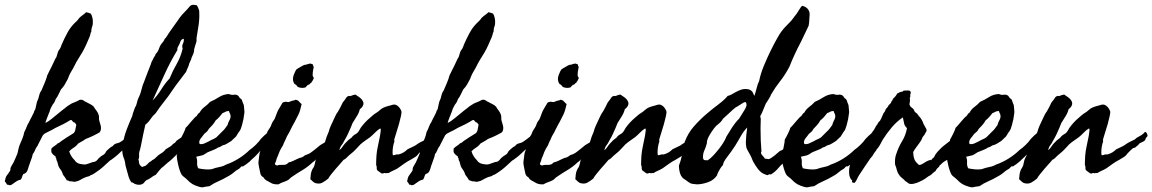

<svg xmlns="http://www.w3.org/2000/svg" viewBox="-80 -760 4909 818"><path d="M113.3 -236.3Q120.1 -239.3 127.9 -244.6Q135.7 -250 141.6 -254.9Q153.3 -263.7 163.1 -272.5Q172.9 -281.2 184.6 -290Q191.4 -294.9 196.8 -299.3Q202.1 -303.7 207 -307.6Q211.9 -310.5 216.3 -313.5Q220.7 -316.4 225.6 -319.3Q239.3 -325.2 249 -329.1Q252 -330.1 255.4 -332.5Q258.8 -335 262.7 -335Q270.5 -335.9 276.4 -331.5Q282.2 -327.1 287.1 -325.2Q295.9 -320.3 304.2 -316.4Q312.5 -312.5 319.3 -305.7Q324.2 -296.9 330.6 -289.1Q336.9 -281.2 340.8 -269.5Q341.8 -266.6 341.8 -261.7Q341.8 -256.8 341.8 -252Q342.8 -245.1 345.2 -238.3Q347.7 -231.4 349.1 -224.6Q350.6 -217.8 350.1 -210.4Q349.6 -203.1 344.7 -196.3Q316.4 -179.7 285.2 -168Q277.3 -162.1 269 -157.7Q260.7 -153.3 252.9 -148.4Q245.1 -137.7 233.9 -130.9Q222.7 -124 214.8 -115.2Q218.8 -102.5 224.6 -93.8Q230.5 -85 238.3 -77.1Q241.2 -72.3 245.6 -68.8Q250 -65.4 254.9 -63.5Q259.8 -61.5 270.5 -60.1Q281.2 -58.6 286.1 -59.6Q292 -61.5 299.8 -64Q307.6 -66.4 314.5 -69.3Q328.1 -70.3 334.5 -78.6Q340.8 -86.9 348.6 -92.8Q353.5 -96.7 358.4 -99.1Q363.3 -101.6 368.2 -107.4Q371.1 -115.2 377 -120.1Q389.6 -132.8 400.4 -137.7Q407.2 -147.5 418 -149.4Q428.7 -151.4 436.5 -157.2L450.2 -167Q457 -171.9 462.9 -176.8Q468.8 -181.6 475.6 -186.5Q481.4 -190.4 486.8 -192.9Q492.2 -195.3 495.1 -200.2Q499 -202.1 502 -203.1Q504.9 -204.1 507.8 -205.1Q512.7 -198.2 514.2 -195.8Q515.6 -193.4 515.6 -190.4Q514.6 -185.5 511.7 -184.1Q508.8 -182.6 507.8 -177.7Q497.1 -170.9 485.8 -163.6Q474.6 -156.2 464.8 -147.5Q463.9 -142.6 462.4 -140.1Q460.9 -137.7 459 -133.8Q445.3 -124 433.6 -112.3Q421.9 -100.6 408.2 -89.8Q403.3 -86.9 398.9 -83Q394.5 -79.1 388.7 -76.2Q374 -62.5 359.4 -49.3Q344.7 -36.1 328.1 -25.4Q323.2 -22.5 318.4 -19Q313.5 -15.6 306.6 -13.7Q300.8 -8.8 294.4 -7.8Q288.1 -6.8 282.2 -3.9Q270.5 1 262.2 6.3Q253.9 11.7 242.2 13.7Q236.3 15.6 231 13.7Q225.6 11.7 217.8 12.7Q210.9 8.8 204.1 7.8Q203.1 4.9 196.8 -4.4Q190.4 -13.7 188.5 -15.6Q184.6 -28.3 180.7 -33.7Q176.8 -39.1 172.9 -44.9Q168 -52.7 166.5 -62Q165 -71.3 160.2 -79.1Q161.1 -84 158.7 -86.4Q156.2 -88.9 157.2 -92.8Q145.5 -101.6 143.1 -105Q140.6 -108.4 138.7 -112.3Q138.7 -123 138.7 -125Q138.7 -127 140.6 -128.9Q146.5 -134.8 153.8 -139.2Q161.1 -143.6 166 -149.4Q170.9 -150.4 174.3 -153.3Q177.7 -156.2 181.6 -159.2Q193.4 -167 204.1 -174.3Q214.8 -181.6 228.5 -189.5Q238.3 -194.3 240.7 -206.1Q243.2 -217.8 245.1 -228.5Q239.3 -238.3 236.8 -238.3Q234.4 -238.3 232.4 -240.2Q229.5 -242.2 227.5 -245.6Q225.6 -249 221.7 -249Q218.8 -248 213.9 -245.1Q209 -242.2 206.1 -240.2Q189.5 -230.5 172.9 -223.1Q156.2 -215.8 140.6 -206.1Q132.8 -202.1 124.5 -198.2Q116.2 -194.3 111.3 -191.4Q109.4 -190.4 106.9 -188Q104.5 -185.5 102.5 -183.6Q94.7 -167 90.3 -159.7Q85.9 -152.3 82 -143.6Q81.1 -140.6 79.6 -138.2Q78.1 -135.7 76.2 -133.8Q71.3 -126 68.4 -118.2Q65.4 -110.4 59.6 -103.5Q57.6 -91.8 52.2 -78.6Q46.9 -65.4 43 -52.7Q40 -41 35.6 -31.2Q31.2 -21.5 19.5 -18.6Q14.6 -10.7 14.2 -6.8Q13.7 -2.9 8.8 4.9Q4.9 6.8 1.5 7.3Q-2 7.8 -6.8 10.7Q-7.8 10.7 -11.7 13.7Q-15.6 16.6 -20 19.5Q-24.4 22.5 -28.3 25.4Q-32.2 28.3 -33.2 28.3Q-41 30.3 -43.5 27.8Q-45.9 25.4 -49.8 27.3Q-55.7 15.6 -59.6 12.7Q-57.6 4.9 -56.2 -1.5Q-54.7 -7.8 -50.8 -12.7Q-47.9 -16.6 -43.9 -22Q-40 -27.3 -37.1 -32.2Q-35.2 -36.1 -35.6 -39.6Q-36.1 -43 -34.2 -46.9Q-32.2 -51.8 -28.8 -57.1Q-25.4 -62.5 -22.5 -67.4Q-18.6 -77.1 -14.2 -85.9Q-9.8 -94.7 -5.9 -105.5Q-2.9 -116.2 -1 -126.5Q1 -136.7 5.9 -147.5Q10.7 -158.2 15.6 -170.4Q20.5 -182.6 22.5 -193.4Q23.4 -198.2 25.4 -201.2Q27.3 -204.1 29.3 -209Q31.2 -213.9 33.7 -220.2Q36.1 -226.6 39.1 -232.4Q43.9 -238.3 44.4 -241.2Q44.9 -244.1 46.9 -246.1Q48.8 -249 49.3 -251.5Q49.8 -253.9 51.8 -255.9Q53.7 -260.7 56.6 -265.6Q59.6 -270.5 61.5 -275.4Q64.5 -279.3 66.4 -288.1Q68.4 -290 69.8 -293Q71.3 -295.9 71.3 -297.9Q74.2 -308.6 75.7 -318.4Q77.1 -328.1 83 -338.9Q86.9 -352.5 88.4 -358.9Q89.8 -365.2 96.7 -375Q99.6 -382.8 103.5 -391.1Q107.4 -399.4 110.4 -407.2Q113.3 -415 116.2 -422.4Q119.1 -429.7 121.1 -438.5Q127.9 -452.1 131.8 -460.4Q135.7 -468.8 140.6 -477.5Q148.4 -493.2 151.9 -501.5Q155.3 -509.8 160.2 -516.6Q163.1 -524.4 164.6 -530.8Q166 -537.1 168.9 -543Q177.7 -554.7 179.7 -561.5Q181.6 -568.4 184.6 -574.2Q194.3 -596.7 207 -620.1Q219.7 -643.6 237.3 -661.1Q242.2 -666 247.6 -670.9Q252.9 -675.8 256.8 -682.6Q264.6 -690.4 272.5 -695.8Q280.3 -701.2 287.1 -708Q299.8 -705.1 302.2 -703.6Q304.7 -702.1 306.6 -702.1Q311.5 -695.3 314 -683.1Q316.4 -670.9 315.4 -660.2Q315.4 -653.3 312.5 -646.5Q309.6 -639.6 309.6 -632.8Q308.6 -628.9 309.1 -626Q309.6 -623 306.6 -621.1Q304.7 -610.4 300.8 -601.1Q296.9 -591.8 293 -583Q278.3 -547.9 262.2 -523.4Q246.1 -499 231.4 -468.8Q224.6 -458 219.2 -447.8Q213.9 -437.5 209 -423.8Q203.1 -412.1 196.3 -400.4Q189.5 -388.7 179.7 -378.9Q173.8 -368.2 169.4 -357.9Q165 -347.7 157.2 -337.9Q155.3 -331.1 152.3 -325.7Q149.4 -320.3 144.5 -314.5Q140.6 -306.6 137.2 -300.8Q133.8 -294.9 131.8 -286.1Q127 -273.4 121.6 -260.3Q116.2 -247.1 113.3 -236.3Z M755.9 -230.5Q766.6 -227.5 770 -223.6Q773.4 -219.7 773.4 -215.8Q765.6 -205.1 764.2 -201.7Q762.7 -198.2 757.8 -196.3Q745.1 -176.8 729 -161.6Q712.9 -146.5 699.2 -127.9Q694.3 -123 690.4 -118.2Q686.5 -113.3 681.6 -108.4Q670.9 -100.6 662.1 -91.3Q653.3 -82 643.6 -74.2Q638.7 -70.3 634.3 -66.9Q629.9 -63.5 625 -58.6Q620.1 -53.7 616.2 -50.8Q612.3 -47.9 607.4 -43.9Q601.6 -37.1 595.7 -30.3Q589.8 -23.4 584 -15.6Q573.2 -10.7 564.5 -3.9Q555.7 2.9 543.9 7.8Q539.1 10.7 534.7 17.1Q530.3 23.4 523.4 25.4Q515.6 28.3 506.8 26.9Q498 25.4 492.2 22.5Q487.3 18.6 484.4 17.6Q481.4 16.6 479.5 16.6Q470.7 3.9 466.8 -11.2Q462.9 -26.4 458 -43Q456.1 -47.9 455.1 -53.2Q454.1 -58.6 453.1 -65.4Q452.1 -69.3 451.7 -73.2Q451.2 -77.1 449.2 -82Q447.3 -86.9 445.3 -92.3Q443.4 -97.7 442.4 -103.5Q440.4 -115.2 440.9 -126.5Q441.4 -137.7 443.4 -148.4Q449.2 -180.7 460.4 -210Q471.7 -239.3 483.4 -265.6Q485.4 -276.4 488.8 -284.2Q492.2 -292 495.1 -301.8Q500 -308.6 502 -317.4Q503.9 -326.2 506.8 -335Q509.8 -342.8 514.2 -352.1Q518.6 -361.3 520.5 -370.1Q523.4 -379.9 525.9 -389.6Q528.3 -399.4 532.2 -407.2Q540 -427.7 546.9 -446.3Q553.7 -464.8 561.5 -483.4Q563.5 -489.3 565.4 -495.1Q567.4 -501 571.3 -505.9Q573.2 -511.7 576.2 -516.1Q579.1 -520.5 582 -525.4Q582 -530.3 585.4 -532.7Q588.9 -535.2 590.8 -539.1Q595.7 -546.9 598.1 -554.7Q600.6 -562.5 605.5 -570.3L617.2 -585Q619.1 -588.9 621.1 -592.8Q623 -596.7 627 -599.6Q637.7 -617.2 650.4 -634.8Q663.1 -652.3 676.8 -671.9Q685.5 -685.5 696.3 -697.8Q707 -710 718.8 -721.7Q722.7 -726.6 728 -732.4Q733.4 -738.3 739.3 -739.3Q748 -740.2 758.8 -737.3Q761.7 -732.4 764.2 -727.1Q766.6 -721.7 768.6 -714.8Q770.5 -684.6 766.6 -656.2Q762.7 -627.9 757.8 -600.6Q756.8 -595.7 757.3 -591.3Q757.8 -586.9 756.8 -582Q754.9 -576.2 752 -566.9Q749 -557.6 747.1 -549.8Q747.1 -536.1 741.2 -525.4Q735.4 -514.6 733.4 -503.9Q730.5 -502 730 -497.6Q729.5 -493.2 726.6 -491.2Q724.6 -480.5 720.2 -471.7Q715.8 -462.9 712.9 -454.1Q698.2 -433.6 683.1 -414.6Q668 -395.5 654.3 -375Q637.7 -349.6 618.7 -326.2Q599.6 -302.7 583 -277.3Q570.3 -266.6 561.5 -252.9Q552.7 -239.3 539.1 -228.5Q534.2 -209 529.8 -186Q525.4 -163.1 520.5 -139.6Q519.5 -132.8 517.6 -126.5Q515.6 -120.1 513.7 -113.3Q511.7 -105.5 512.7 -96.7Q513.7 -87.9 509.8 -80.1Q511.7 -75.2 512.2 -68.8Q512.7 -62.5 515.6 -57.6Q517.6 -54.7 521 -51.8Q524.4 -48.8 527.3 -48.8Q534.2 -52.7 535.2 -52.2Q536.1 -51.8 538.1 -52.7Q543 -55.7 547.9 -60.5Q552.7 -65.4 556.6 -69.3Q561.5 -71.3 564 -73.7Q566.4 -76.2 569.3 -78.1Q572.3 -80.1 574.7 -81.1Q577.1 -82 579.1 -84Q592.8 -98.6 605.5 -106Q618.2 -113.3 626 -124Q635.7 -129.9 643.6 -134.8Q649.4 -137.7 653.8 -143.1Q658.2 -148.4 665 -151.4Q667 -154.3 668.9 -156.2Q670.9 -158.2 672.9 -161.1Q684.6 -168.9 695.8 -176.8Q707 -184.6 719.7 -192.4Q721.7 -197.3 726.1 -200.2Q730.5 -203.1 733.4 -206.1Q736.3 -209 738.3 -212.4Q740.2 -215.8 745.1 -216.8Q746.1 -221.7 749.5 -223.6Q752.9 -225.6 755.9 -230.5ZM702.1 -594.7Q693.4 -592.8 689.9 -585.9Q686.5 -579.1 683.6 -570.3Q679.7 -562.5 677.2 -558.6Q674.8 -554.7 675.8 -546.9Q645.5 -497.1 620.6 -442.4Q595.7 -387.7 570.3 -332Q589.8 -351.6 606.9 -378.9Q624 -406.2 642.6 -425.8Q656.2 -459 672.9 -487.8Q689.5 -516.6 698.2 -552.7Q694.3 -564.5 699.2 -573.7Q704.1 -583 703.1 -594.7Z M868.2 -278.3Q861.3 -269.5 854.5 -261.7Q847.7 -253.9 838.9 -247.1Q833 -236.3 825.2 -227.5Q817.4 -218.8 809.6 -210.9Q805.7 -203.1 800.8 -198.7Q795.9 -194.3 790 -189.5Q787.1 -184.6 782.7 -179.7Q778.3 -174.8 774.9 -169.9Q771.5 -165 769.5 -159.2Q767.6 -153.3 770.5 -146.5Q781.2 -144.5 792 -149.4Q802.7 -154.3 810.5 -158.2Q818.4 -163.1 826.7 -166.5Q835 -169.9 841.8 -174.8L867.2 -200.2Q874 -206.1 878.9 -212.9Q883.8 -219.7 889.6 -227.5Q891.6 -237.3 897.5 -247.6Q903.3 -257.8 902.3 -267.6Q901.4 -273.4 898.9 -277.8Q896.5 -282.2 895.5 -287.1Q885.7 -287.1 880.4 -283.7Q875 -280.3 868.2 -278.3ZM710.9 -215.8Q712.9 -216.8 719.2 -224.1Q725.6 -231.4 733.4 -240.7Q741.2 -250 748 -257.3Q754.9 -264.6 757.8 -265.6Q760.7 -270.5 763.2 -273.9Q765.6 -277.3 770.5 -280.3Q778.3 -294.9 791 -304.2Q803.7 -313.5 815.4 -326.2Q834 -334 853 -346.2Q872.1 -358.4 895.5 -359.4Q906.2 -354.5 916.5 -356.4Q926.8 -358.4 935.5 -351.6Q940.4 -342.8 944.3 -340.3Q948.2 -337.9 950.2 -335Q954.1 -322.3 956.1 -318.8Q958 -315.4 959 -310.5Q960 -295.9 960.9 -289.6Q961.9 -283.2 960.9 -277.3Q958 -251 951.2 -227.5Q949.2 -221.7 947.3 -215.3Q945.3 -209 942.4 -204.1Q935.5 -195.3 932.1 -189Q928.7 -182.6 925.8 -178.7Q914.1 -167 905.3 -159.2Q896.5 -154.3 887.7 -148.4Q878.9 -142.6 868.2 -140.6Q863.3 -137.7 859.4 -135.3Q855.5 -132.8 849.6 -131.8Q839.8 -125 830.1 -121.6Q820.3 -118.2 809.6 -113.3Q803.7 -111.3 796.9 -106.4Q790 -101.6 783.2 -98.6Q777.3 -96.7 769 -95.2Q760.7 -93.8 755.9 -91.8Q760.7 -81.1 759.8 -67.4Q758.8 -53.7 764.6 -43Q777.3 -40 792.5 -38.6Q807.6 -37.1 821.3 -39.1Q826.2 -40 832 -42.5Q837.9 -44.9 843.8 -45.9Q854.5 -47.9 864.7 -50.8Q875 -53.7 882.8 -58.6Q911.1 -68.4 937.5 -85Q963.9 -101.6 983.4 -121.1Q995.1 -128.9 1009.3 -142.6Q1023.4 -156.2 1031.2 -168Q1045.9 -183.6 1057.1 -192.4Q1068.4 -201.2 1078.1 -200.2Q1085.9 -200.2 1093.3 -190.9Q1100.6 -181.6 1091.8 -170.9Q1082 -165 1071.3 -153.3Q1060.5 -141.6 1048.8 -136.7Q1040 -130.9 1026.9 -115.2Q1013.7 -99.6 1004.9 -91.8Q1001 -87.9 994.6 -82.5Q988.3 -77.1 984.4 -72.3Q970.7 -60.5 955.1 -50.8Q949.2 -52.7 946.3 -48.8Q943.4 -44.9 938.5 -41Q935.5 -39.1 932.1 -37.1Q928.7 -35.2 925.8 -33.2Q918 -26.4 908.7 -19.5Q899.4 -12.7 889.6 -7.8Q870.1 3.9 850.6 12.2Q831.1 20.5 812.5 33.2Q806.6 34.2 801.8 34.7Q796.9 35.2 792 36.1Q786.1 38.1 781.7 38.1Q777.3 38.1 769.5 36.1Q752 31.2 740.2 24.4Q728.5 17.6 716.8 4.9Q710.9 -1 704.1 -5.9Q697.3 -10.7 693.4 -16.6Q690.4 -21.5 686.5 -32.2Q682.6 -43 679.7 -55.2Q676.8 -67.4 674.8 -79.1Q672.9 -90.8 672.9 -96.7Q674.8 -100.6 677.2 -110.4Q679.7 -120.1 682.1 -131.3Q684.6 -142.6 686 -152.3Q687.5 -162.1 687.5 -166Q688.5 -167 692.4 -174.3Q696.3 -181.6 700.7 -190.4Q705.1 -199.2 708 -206.5Q710.9 -213.9 710.9 -215.8Z M1252 -486.3Q1253.9 -483.4 1253.9 -480.5Q1253.9 -477.5 1256.8 -475.6Q1254.9 -466.8 1253.4 -457.5Q1252 -448.2 1252 -439.5Q1252 -435.5 1254.4 -432.6Q1256.8 -429.7 1256.8 -426.8Q1252 -415 1249.5 -413.1Q1247.1 -411.1 1247.1 -408.2Q1242.2 -406.2 1239.7 -402.3Q1237.3 -398.4 1231.4 -398.4Q1229.5 -395.5 1227.1 -394Q1224.6 -392.6 1223.6 -388.7Q1208 -381.8 1188.5 -389.6Q1183.6 -398.4 1174.8 -402.3Q1162.1 -420.9 1173.8 -446.3Q1175.8 -451.2 1178.2 -456.5Q1180.7 -461.9 1182.6 -463.9Q1193.4 -471.7 1198.2 -473.6Q1202.1 -475.6 1206.5 -478.5Q1210.9 -481.4 1216.8 -483.4Q1218.8 -484.4 1222.2 -484.4Q1225.6 -484.4 1229.5 -486.3Q1233.4 -487.3 1236.3 -488.3Q1239.3 -489.3 1242.2 -489.3ZM1100.6 -54.7Q1109.4 -58.6 1122.1 -57.6Q1134.8 -56.6 1142.6 -61.5Q1146.5 -64.5 1149.4 -67.4Q1152.3 -70.3 1156.2 -69.3Q1171.9 -75.2 1182.6 -81.1Q1193.4 -86.9 1206.1 -89.8Q1209 -90.8 1213.4 -93.8Q1217.8 -96.7 1219.7 -98.6Q1235.4 -103.5 1242.2 -108.4Q1249 -113.3 1255.4 -118.2Q1261.7 -123 1268.1 -128.4Q1274.4 -133.8 1284.2 -141.6Q1297.9 -149.4 1307.1 -155.3Q1316.4 -161.1 1327.1 -169.9Q1329.1 -174.8 1332.5 -177.2Q1335.9 -179.7 1337.9 -183.6Q1355.5 -183.6 1357.4 -169.9Q1352.5 -159.2 1344.2 -152.3Q1335.9 -145.5 1329.1 -136.7Q1321.3 -131.8 1316.4 -127.9Q1311.5 -124 1306.6 -116.2Q1305.7 -116.2 1300.8 -111.8Q1295.9 -107.4 1294.9 -107.4Q1289.1 -100.6 1286.6 -98.6Q1284.2 -96.7 1282.7 -96.2Q1281.2 -95.7 1278.8 -93.8Q1276.4 -91.8 1269.5 -85.9Q1262.7 -75.2 1252 -68.4Q1231.4 -48.8 1207.5 -34.7Q1183.6 -20.5 1164.1 -6.8Q1160.2 -4.9 1157.2 -1.5Q1154.3 2 1150.4 4.9Q1145.5 8.8 1135.3 12.7Q1125 16.6 1117.2 19.5Q1111.3 23.4 1106.4 25.4Q1085 26.4 1073.2 18.6Q1060.5 11.7 1053.7 7.8Q1046.9 3.9 1042 -4.9Q1031.2 -9.8 1028.8 -22.9Q1026.4 -36.1 1023.4 -48.8Q1022.5 -53.7 1021.5 -60.1Q1020.5 -66.4 1021.5 -73.2Q1023.4 -84 1024.4 -96.2Q1025.4 -108.4 1029.3 -117.2Q1034.2 -127.9 1034.7 -138.7Q1035.2 -149.4 1040 -160.2Q1045.9 -169.9 1045.4 -170.9Q1044.9 -171.9 1045.9 -173.8Q1047.9 -176.8 1050.3 -179.7Q1052.7 -182.6 1054.7 -186.5L1060.5 -201.2Q1064.5 -208 1069.3 -214.8Q1074.2 -221.7 1077.1 -231.4Q1079.1 -237.3 1082.5 -242.2Q1085.9 -247.1 1089.8 -252.9Q1092.8 -258.8 1094.7 -265.1Q1096.7 -271.5 1099.6 -278.3Q1102.5 -286.1 1106.9 -293.9Q1111.3 -301.8 1116.2 -309.6Q1120.1 -317.4 1123 -321.3Q1126 -325.2 1134.8 -326.2Q1138.7 -327.1 1143.6 -325.7Q1148.4 -324.2 1153.3 -326.2Q1166 -332 1170.9 -332Q1175.8 -332 1177.7 -335Q1188.5 -334 1193.4 -328.1Q1198.2 -322.3 1205.1 -316.4Q1199.2 -288.1 1191.9 -272.9Q1184.6 -257.8 1175.8 -241.2Q1170.9 -233.4 1166 -223.6Q1161.1 -213.9 1157.2 -206.1Q1152.3 -195.3 1147 -187Q1141.6 -178.7 1137.7 -168Q1135.7 -163.1 1133.3 -158.7Q1130.9 -154.3 1128.9 -149.4Q1127 -142.6 1123.5 -137.2Q1120.1 -131.8 1117.2 -127Q1114.3 -121.1 1111.3 -115.2Q1108.4 -109.4 1106.4 -102.5Q1101.6 -90.8 1100.6 -88.4Q1099.6 -85.9 1098.6 -84Q1096.7 -73.2 1092.8 -66.4Q1088.9 -59.6 1095.7 -56.6Z M1365.2 -120.1Q1373 -125 1377.9 -132.8Q1382.8 -140.6 1389.6 -148.4Q1402.3 -163.1 1417 -172.9Q1423.8 -182.6 1434.1 -188Q1444.3 -193.4 1450.2 -204.1Q1452.1 -207 1453.6 -210Q1455.1 -212.9 1457 -215.8Q1474.6 -240.2 1497.1 -258.8Q1502.9 -263.7 1508.3 -268.6Q1513.7 -273.4 1521.5 -278.3Q1530.3 -283.2 1538.6 -291Q1546.9 -298.8 1556.6 -302.7Q1563.5 -305.7 1569.3 -307.1Q1575.2 -308.6 1582 -310.5Q1588.9 -312.5 1594.2 -314Q1599.6 -315.4 1606.4 -313.5Q1622.1 -306.6 1629.9 -287.1Q1631.8 -282.2 1628.4 -266.1Q1625 -250 1619.6 -231Q1614.3 -211.9 1608.4 -194.3Q1602.5 -176.8 1600.6 -168.9Q1598.6 -161.1 1599.6 -160.6Q1600.6 -160.2 1600.6 -158.2Q1598.6 -153.3 1597.7 -149.4Q1596.7 -145.5 1595.7 -140.6Q1593.8 -132.8 1592.8 -119.6Q1591.8 -106.4 1593.8 -98.6Q1604.5 -99.6 1605 -100.6Q1605.5 -101.6 1607.4 -101.6Q1610.4 -102.5 1613.8 -102.1Q1617.2 -101.6 1620.1 -102.5Q1630.9 -105.5 1639.6 -110.8Q1648.4 -116.2 1656.2 -124Q1673.8 -131.8 1688.5 -139.6Q1702.1 -149.4 1710.4 -153.8Q1718.8 -158.2 1735.4 -166Q1741.2 -172.9 1752.4 -178.2Q1763.7 -183.6 1771.5 -190.4Q1773.4 -192.4 1776.4 -195.8Q1779.3 -199.2 1782.2 -197.3Q1787.1 -192.4 1788.6 -187Q1790 -181.6 1789.1 -179.7Q1781.2 -171.9 1780.8 -168Q1780.3 -164.1 1778.3 -162.1Q1773.4 -157.2 1763.7 -153.3Q1754.9 -149.4 1753.4 -147Q1752 -144.5 1750 -142.6Q1748 -140.6 1744.6 -138.2Q1741.2 -135.7 1739.3 -133.8Q1737.3 -130.9 1733.9 -130.4Q1730.5 -129.9 1727.5 -128.9Q1721.7 -124 1717.8 -120.1Q1713.9 -116.2 1709 -111.3Q1701.2 -103.5 1699.2 -100.1Q1697.3 -96.7 1688.5 -90.8Q1683.6 -87.9 1678.7 -85Q1673.8 -82 1668.9 -79.1Q1655.3 -72.3 1641.6 -62.5Q1627.9 -52.7 1614.3 -43Q1604.5 -37.1 1594.2 -32.7Q1584 -28.3 1575.2 -22.5Q1571.3 -22.5 1569.8 -22.9Q1568.4 -23.4 1564.5 -21.5Q1559.6 -24.4 1554.7 -22Q1549.8 -19.5 1544.9 -21.5Q1535.2 -29.3 1531.7 -31.2Q1528.3 -33.2 1526.4 -36.1Q1524.4 -41 1524.9 -46.9Q1525.4 -52.7 1522.5 -56.6Q1522.5 -78.1 1523.9 -97.7Q1525.4 -117.2 1530.3 -138.7Q1531.2 -145.5 1534.2 -157.7Q1537.1 -169.9 1539.1 -181.6Q1541 -193.4 1542 -202.1Q1543 -210.9 1540 -212.9Q1529.3 -207 1518.1 -195.3Q1506.8 -183.6 1497.1 -175.8Q1489.3 -169.9 1481.9 -165Q1474.6 -160.2 1466.8 -154.3Q1460 -149.4 1455.1 -144.5Q1450.2 -139.6 1444.3 -132.8Q1437.5 -126 1431.6 -119.6Q1425.8 -113.3 1418 -107.4Q1414.1 -103.5 1410.6 -101.1Q1407.2 -98.6 1404.3 -95.7Q1399.4 -90.8 1395 -86.4Q1390.6 -82 1383.8 -79.1Q1377.9 -71.3 1368.7 -61.5Q1359.4 -51.8 1350.1 -40.5Q1340.8 -29.3 1332 -18.6Q1323.2 -7.8 1318.4 1Q1306.6 10.7 1293.5 18.1Q1280.3 25.4 1261.7 19.5Q1252 13.7 1249 9.8Q1246.1 5.9 1242.2 3.9Q1243.2 -6.8 1244.1 -16.6Q1245.1 -26.4 1250 -37.1Q1251 -39.1 1252.4 -41.5Q1253.9 -43.9 1255.9 -46.9Q1260.7 -55.7 1262.2 -66.4Q1263.7 -77.1 1268.6 -86.9Q1274.4 -96.7 1275.9 -103Q1277.3 -109.4 1280.3 -114.3Q1282.2 -119.1 1285.6 -123.5Q1289.1 -127.9 1291 -132.8Q1293 -137.7 1297.9 -144Q1302.7 -150.4 1304.7 -155.3Q1307.6 -166 1311.5 -176.8Q1315.4 -187.5 1320.3 -198.2Q1322.3 -205.1 1324.2 -211.4Q1326.2 -217.8 1329.1 -223.6Q1334 -234.4 1338.9 -244.6Q1343.8 -254.9 1348.6 -265.6Q1351.6 -271.5 1354 -275.9Q1356.4 -280.3 1360.4 -285.2Q1363.3 -290 1365.7 -294.9Q1368.2 -299.8 1371.1 -304.7Q1374 -309.6 1376.5 -315.9Q1378.9 -322.3 1383.8 -328.1Q1390.6 -335.9 1394.5 -342.8Q1398.4 -349.6 1407.2 -351.6Q1411.1 -349.6 1415.5 -351.6Q1419.9 -353.5 1424.3 -355Q1428.7 -356.4 1432.6 -356.9Q1436.5 -357.4 1439.5 -353.5Q1452.1 -345.7 1458 -339.8Q1463.9 -334 1465.8 -329.1Q1470.7 -320.3 1466.8 -311Q1462.9 -301.8 1453.1 -294.9Q1449.2 -278.3 1439.5 -263.7Q1429.7 -249 1421.9 -235.4Q1419.9 -230.5 1418 -225.6Q1416 -220.7 1414.1 -215.8Q1408.2 -202.1 1401.9 -188.5Q1395.5 -174.8 1387.7 -162.1Q1383.8 -154.3 1380.9 -149.4Q1377.9 -144.5 1375 -141.1Q1372.1 -137.7 1370.1 -132.8Q1368.2 -127.9 1365.2 -120.1Z M1827.1 -236.3Q1834 -239.3 1841.8 -244.6Q1849.6 -250 1855.5 -254.9Q1867.2 -263.7 1877 -272.5Q1886.7 -281.2 1898.4 -290Q1905.3 -294.9 1910.6 -299.3Q1916 -303.7 1920.9 -307.6Q1925.8 -310.5 1930.2 -313.5Q1934.6 -316.4 1939.5 -319.3Q1953.1 -325.2 1962.9 -329.1Q1965.8 -330.1 1969.2 -332.5Q1972.7 -335 1976.6 -335Q1984.4 -335.9 1990.2 -331.5Q1996.1 -327.1 2001 -325.2Q2009.8 -320.3 2018.1 -316.4Q2026.4 -312.5 2033.2 -305.7Q2038.1 -296.9 2044.4 -289.1Q2050.8 -281.2 2054.7 -269.5Q2055.7 -266.6 2055.7 -261.7Q2055.7 -256.8 2055.7 -252Q2056.6 -245.1 2059.1 -238.3Q2061.5 -231.4 2063 -224.6Q2064.5 -217.8 2064 -210.4Q2063.5 -203.1 2058.6 -196.3Q2030.3 -179.7 1999 -168Q1991.2 -162.1 1982.9 -157.7Q1974.6 -153.3 1966.8 -148.4Q1959 -137.7 1947.8 -130.9Q1936.5 -124 1928.7 -115.2Q1932.6 -102.5 1938.5 -93.8Q1944.3 -85 1952.1 -77.1Q1955.1 -72.3 1959.5 -68.8Q1963.9 -65.4 1968.8 -63.5Q1973.6 -61.5 1984.4 -60.1Q1995.1 -58.6 2000 -59.6Q2005.9 -61.5 2013.7 -64Q2021.5 -66.4 2028.3 -69.3Q2042 -70.3 2048.3 -78.6Q2054.7 -86.9 2062.5 -92.8Q2067.4 -96.7 2072.3 -99.1Q2077.1 -101.6 2082 -107.4Q2085 -115.2 2090.8 -120.1Q2103.5 -132.8 2114.3 -137.7Q2121.1 -147.5 2131.8 -149.4Q2142.6 -151.4 2150.4 -157.2L2164.1 -167Q2170.9 -171.9 2176.8 -176.8Q2182.6 -181.6 2189.5 -186.5Q2195.3 -190.4 2200.7 -192.9Q2206.1 -195.3 2209 -200.2Q2212.9 -202.1 2215.8 -203.1Q2218.8 -204.1 2221.7 -205.1Q2226.6 -198.2 2228 -195.8Q2229.5 -193.4 2229.5 -190.4Q2228.5 -185.5 2225.6 -184.1Q2222.7 -182.6 2221.7 -177.7Q2210.9 -170.9 2199.7 -163.6Q2188.5 -156.2 2178.7 -147.5Q2177.7 -142.6 2176.3 -140.1Q2174.8 -137.7 2172.9 -133.8Q2159.2 -124 2147.5 -112.3Q2135.7 -100.6 2122.1 -89.8Q2117.2 -86.9 2112.8 -83Q2108.4 -79.1 2102.5 -76.2Q2087.9 -62.5 2073.2 -49.3Q2058.6 -36.1 2042 -25.4Q2037.1 -22.5 2032.2 -19Q2027.3 -15.6 2020.5 -13.7Q2014.6 -8.8 2008.3 -7.8Q2002 -6.8 1996.1 -3.9Q1984.4 1 1976.1 6.3Q1967.8 11.7 1956.1 13.7Q1950.2 15.6 1944.8 13.7Q1939.5 11.7 1931.6 12.7Q1924.8 8.8 1918 7.8Q1917 4.9 1910.6 -4.4Q1904.3 -13.7 1902.3 -15.6Q1898.4 -28.3 1894.5 -33.7Q1890.6 -39.1 1886.7 -44.9Q1881.8 -52.7 1880.4 -62Q1878.9 -71.3 1874 -79.1Q1875 -84 1872.6 -86.4Q1870.1 -88.9 1871.1 -92.8Q1859.4 -101.6 1856.9 -105Q1854.5 -108.4 1852.5 -112.3Q1852.5 -123 1852.5 -125Q1852.5 -127 1854.5 -128.9Q1860.4 -134.8 1867.7 -139.2Q1875 -143.6 1879.9 -149.4Q1884.8 -150.4 1888.2 -153.3Q1891.6 -156.2 1895.5 -159.2Q1907.2 -167 1918 -174.3Q1928.7 -181.6 1942.4 -189.5Q1952.1 -194.3 1954.6 -206.1Q1957 -217.8 1959 -228.5Q1953.1 -238.3 1950.7 -238.3Q1948.2 -238.3 1946.3 -240.2Q1943.4 -242.2 1941.4 -245.6Q1939.5 -249 1935.5 -249Q1932.6 -248 1927.7 -245.1Q1922.9 -242.2 1919.9 -240.2Q1903.3 -230.5 1886.7 -223.1Q1870.1 -215.8 1854.5 -206.1Q1846.7 -202.1 1838.4 -198.2Q1830.1 -194.3 1825.2 -191.4Q1823.2 -190.4 1820.8 -188Q1818.4 -185.5 1816.4 -183.6Q1808.6 -167 1804.2 -159.7Q1799.8 -152.3 1795.9 -143.6Q1794.9 -140.6 1793.5 -138.2Q1792 -135.7 1790 -133.8Q1785.2 -126 1782.2 -118.2Q1779.3 -110.4 1773.4 -103.5Q1771.5 -91.8 1766.1 -78.6Q1760.7 -65.4 1756.8 -52.7Q1753.9 -41 1749.5 -31.2Q1745.1 -21.5 1733.4 -18.6Q1728.5 -10.7 1728 -6.8Q1727.5 -2.9 1722.7 4.9Q1718.8 6.8 1715.3 7.3Q1711.9 7.8 1707 10.7Q1706.1 10.7 1702.1 13.7Q1698.2 16.6 1693.8 19.5Q1689.5 22.5 1685.5 25.4Q1681.6 28.3 1680.7 28.3Q1672.9 30.3 1670.4 27.8Q1668 25.4 1664.1 27.3Q1658.2 15.6 1654.3 12.7Q1656.2 4.9 1657.7 -1.5Q1659.2 -7.8 1663.1 -12.7Q1666 -16.6 1669.9 -22Q1673.8 -27.3 1676.8 -32.2Q1678.7 -36.1 1678.2 -39.6Q1677.7 -43 1679.7 -46.9Q1681.6 -51.8 1685.1 -57.1Q1688.5 -62.5 1691.4 -67.4Q1695.3 -77.1 1699.7 -85.9Q1704.1 -94.7 1708 -105.5Q1710.9 -116.2 1712.9 -126.5Q1714.8 -136.7 1719.7 -147.5Q1724.6 -158.2 1729.5 -170.4Q1734.4 -182.6 1736.3 -193.4Q1737.3 -198.2 1739.3 -201.2Q1741.2 -204.1 1743.2 -209Q1745.1 -213.9 1747.6 -220.2Q1750 -226.6 1752.9 -232.4Q1757.8 -238.3 1758.3 -241.2Q1758.8 -244.1 1760.7 -246.1Q1762.7 -249 1763.2 -251.5Q1763.7 -253.9 1765.6 -255.9Q1767.6 -260.7 1770.5 -265.6Q1773.4 -270.5 1775.4 -275.4Q1778.3 -279.3 1780.3 -288.1Q1782.2 -290 1783.7 -293Q1785.2 -295.9 1785.2 -297.9Q1788.1 -308.6 1789.6 -318.4Q1791 -328.1 1796.9 -338.9Q1800.8 -352.5 1802.2 -358.9Q1803.7 -365.2 1810.5 -375Q1813.5 -382.8 1817.4 -391.1Q1821.3 -399.4 1824.2 -407.2Q1827.1 -415 1830.1 -422.4Q1833 -429.7 1835 -438.5Q1841.8 -452.1 1845.7 -460.4Q1849.6 -468.8 1854.5 -477.5Q1862.3 -493.2 1865.7 -501.5Q1869.1 -509.8 1874 -516.6Q1877 -524.4 1878.4 -530.8Q1879.9 -537.1 1882.8 -543Q1891.6 -554.7 1893.6 -561.5Q1895.5 -568.4 1898.4 -574.2Q1908.2 -596.7 1920.9 -620.1Q1933.6 -643.6 1951.2 -661.1Q1956.1 -666 1961.4 -670.9Q1966.8 -675.8 1970.7 -682.6Q1978.5 -690.4 1986.3 -695.8Q1994.1 -701.2 2001 -708Q2013.7 -705.1 2016.1 -703.6Q2018.6 -702.1 2020.5 -702.1Q2025.4 -695.3 2027.8 -683.1Q2030.3 -670.9 2029.3 -660.2Q2029.3 -653.3 2026.4 -646.5Q2023.4 -639.6 2023.4 -632.8Q2022.5 -628.9 2022.9 -626Q2023.4 -623 2020.5 -621.1Q2018.6 -610.4 2014.6 -601.1Q2010.7 -591.8 2006.8 -583Q1992.2 -547.9 1976.1 -523.4Q1960 -499 1945.3 -468.8Q1938.5 -458 1933.1 -447.8Q1927.7 -437.5 1922.9 -423.8Q1917 -412.1 1910.2 -400.4Q1903.3 -388.7 1893.6 -378.9Q1887.7 -368.2 1883.3 -357.9Q1878.9 -347.7 1871.1 -337.9Q1869.1 -331.1 1866.2 -325.7Q1863.3 -320.3 1858.4 -314.5Q1854.5 -306.6 1851.1 -300.8Q1847.7 -294.9 1845.7 -286.1Q1840.8 -273.4 1835.4 -260.3Q1830.1 -247.1 1827.1 -236.3Z M2380.9 -486.3Q2382.8 -483.4 2382.8 -480.5Q2382.8 -477.5 2385.7 -475.6Q2383.8 -466.8 2382.3 -457.5Q2380.9 -448.2 2380.9 -439.5Q2380.9 -435.5 2383.3 -432.6Q2385.7 -429.7 2385.7 -426.8Q2380.9 -415 2378.4 -413.1Q2376 -411.1 2376 -408.2Q2371.1 -406.2 2368.7 -402.3Q2366.2 -398.4 2360.4 -398.4Q2358.4 -395.5 2356 -394Q2353.5 -392.6 2352.5 -388.7Q2336.9 -381.8 2317.4 -389.6Q2312.5 -398.4 2303.7 -402.3Q2291 -420.9 2302.7 -446.3Q2304.7 -451.2 2307.1 -456.5Q2309.6 -461.9 2311.5 -463.9Q2322.3 -471.7 2327.1 -473.6Q2331.1 -475.6 2335.4 -478.5Q2339.8 -481.4 2345.7 -483.4Q2347.7 -484.4 2351.1 -484.4Q2354.5 -484.4 2358.4 -486.3Q2362.3 -487.3 2365.2 -488.3Q2368.2 -489.3 2371.1 -489.3ZM2229.5 -54.7Q2238.3 -58.6 2251 -57.6Q2263.7 -56.6 2271.5 -61.5Q2275.4 -64.5 2278.3 -67.4Q2281.2 -70.3 2285.2 -69.3Q2300.8 -75.2 2311.5 -81.1Q2322.3 -86.9 2335 -89.8Q2337.9 -90.8 2342.3 -93.8Q2346.7 -96.7 2348.6 -98.6Q2364.3 -103.5 2371.1 -108.4Q2377.9 -113.3 2384.3 -118.2Q2390.6 -123 2397 -128.4Q2403.3 -133.8 2413.1 -141.6Q2426.8 -149.4 2436 -155.3Q2445.3 -161.1 2456.1 -169.9Q2458 -174.8 2461.4 -177.2Q2464.8 -179.7 2466.8 -183.6Q2484.4 -183.6 2486.3 -169.9Q2481.4 -159.2 2473.1 -152.3Q2464.8 -145.5 2458 -136.7Q2450.2 -131.8 2445.3 -127.9Q2440.4 -124 2435.5 -116.2Q2434.6 -116.2 2429.7 -111.8Q2424.8 -107.4 2423.8 -107.4Q2418 -100.6 2415.5 -98.6Q2413.1 -96.7 2411.6 -96.2Q2410.2 -95.7 2407.7 -93.8Q2405.3 -91.8 2398.4 -85.9Q2391.6 -75.2 2380.9 -68.4Q2360.4 -48.8 2336.4 -34.7Q2312.5 -20.5 2293 -6.8Q2289.1 -4.9 2286.1 -1.5Q2283.2 2 2279.3 4.9Q2274.4 8.8 2264.2 12.7Q2253.9 16.6 2246.1 19.5Q2240.2 23.4 2235.4 25.4Q2213.9 26.4 2202.1 18.6Q2189.5 11.7 2182.6 7.8Q2175.8 3.9 2170.9 -4.9Q2160.2 -9.8 2157.7 -22.9Q2155.3 -36.1 2152.3 -48.8Q2151.4 -53.7 2150.4 -60.1Q2149.4 -66.4 2150.4 -73.2Q2152.3 -84 2153.3 -96.2Q2154.3 -108.4 2158.2 -117.2Q2163.1 -127.9 2163.6 -138.7Q2164.1 -149.4 2168.9 -160.2Q2174.8 -169.9 2174.3 -170.9Q2173.8 -171.9 2174.8 -173.8Q2176.8 -176.8 2179.2 -179.7Q2181.6 -182.6 2183.6 -186.5L2189.5 -201.2Q2193.4 -208 2198.2 -214.8Q2203.1 -221.7 2206.1 -231.4Q2208 -237.3 2211.4 -242.2Q2214.8 -247.1 2218.8 -252.9Q2221.7 -258.8 2223.6 -265.1Q2225.6 -271.5 2228.5 -278.3Q2231.4 -286.1 2235.8 -293.9Q2240.2 -301.8 2245.1 -309.6Q2249 -317.4 2252 -321.3Q2254.9 -325.2 2263.7 -326.2Q2267.6 -327.1 2272.5 -325.7Q2277.3 -324.2 2282.2 -326.2Q2294.9 -332 2299.8 -332Q2304.7 -332 2306.6 -335Q2317.4 -334 2322.3 -328.1Q2327.1 -322.3 2334 -316.4Q2328.1 -288.1 2320.8 -272.9Q2313.5 -257.8 2304.7 -241.2Q2299.8 -233.4 2294.9 -223.6Q2290 -213.9 2286.1 -206.1Q2281.2 -195.3 2275.9 -187Q2270.5 -178.7 2266.6 -168Q2264.6 -163.1 2262.2 -158.7Q2259.8 -154.3 2257.8 -149.4Q2255.9 -142.6 2252.4 -137.2Q2249 -131.8 2246.1 -127Q2243.2 -121.1 2240.2 -115.2Q2237.3 -109.4 2235.4 -102.5Q2230.5 -90.8 2229.5 -88.4Q2228.5 -85.9 2227.5 -84Q2225.6 -73.2 2221.7 -66.4Q2217.8 -59.6 2224.6 -56.6Z M2494.1 -120.1Q2502 -125 2506.8 -132.8Q2511.7 -140.6 2518.6 -148.4Q2531.2 -163.1 2545.9 -172.9Q2552.7 -182.6 2563 -188Q2573.2 -193.4 2579.1 -204.1Q2581.1 -207 2582.5 -210Q2584 -212.9 2585.9 -215.8Q2603.5 -240.2 2626 -258.8Q2631.8 -263.7 2637.2 -268.6Q2642.6 -273.4 2650.4 -278.3Q2659.2 -283.2 2667.5 -291Q2675.8 -298.8 2685.5 -302.7Q2692.4 -305.7 2698.2 -307.1Q2704.1 -308.6 2710.9 -310.5Q2717.8 -312.5 2723.1 -314Q2728.5 -315.4 2735.4 -313.5Q2751 -306.6 2758.8 -287.1Q2760.7 -282.2 2757.3 -266.1Q2753.9 -250 2748.5 -231Q2743.2 -211.9 2737.3 -194.3Q2731.4 -176.8 2729.5 -168.9Q2727.5 -161.1 2728.5 -160.6Q2729.5 -160.2 2729.5 -158.2Q2727.5 -153.3 2726.6 -149.4Q2725.6 -145.5 2724.6 -140.6Q2722.7 -132.8 2721.7 -119.6Q2720.7 -106.4 2722.7 -98.6Q2733.4 -99.6 2733.9 -100.6Q2734.4 -101.6 2736.3 -101.6Q2739.3 -102.5 2742.7 -102.1Q2746.1 -101.6 2749 -102.5Q2759.8 -105.5 2768.6 -110.8Q2777.3 -116.2 2785.2 -124Q2802.7 -131.8 2817.4 -139.6Q2831.1 -149.4 2839.4 -153.8Q2847.7 -158.2 2864.3 -166Q2870.1 -172.9 2881.3 -178.2Q2892.6 -183.6 2900.4 -190.4Q2902.3 -192.4 2905.3 -195.8Q2908.2 -199.2 2911.1 -197.3Q2916 -192.4 2917.5 -187Q2918.9 -181.6 2918 -179.7Q2910.2 -171.9 2909.7 -168Q2909.2 -164.1 2907.2 -162.1Q2902.3 -157.2 2892.6 -153.3Q2883.8 -149.4 2882.3 -147Q2880.9 -144.5 2878.9 -142.6Q2877 -140.6 2873.5 -138.2Q2870.1 -135.7 2868.2 -133.8Q2866.2 -130.9 2862.8 -130.4Q2859.4 -129.9 2856.4 -128.9Q2850.6 -124 2846.7 -120.1Q2842.8 -116.2 2837.9 -111.3Q2830.1 -103.5 2828.1 -100.1Q2826.2 -96.7 2817.4 -90.8Q2812.5 -87.9 2807.6 -85Q2802.7 -82 2797.9 -79.1Q2784.2 -72.3 2770.5 -62.5Q2756.8 -52.7 2743.2 -43Q2733.4 -37.1 2723.1 -32.7Q2712.9 -28.3 2704.1 -22.5Q2700.2 -22.5 2698.7 -22.9Q2697.3 -23.4 2693.4 -21.5Q2688.5 -24.4 2683.6 -22Q2678.7 -19.5 2673.8 -21.5Q2664.1 -29.3 2660.6 -31.2Q2657.2 -33.2 2655.3 -36.1Q2653.3 -41 2653.8 -46.9Q2654.3 -52.7 2651.4 -56.6Q2651.4 -78.1 2652.8 -97.7Q2654.3 -117.2 2659.2 -138.7Q2660.2 -145.5 2663.1 -157.7Q2666 -169.9 2668 -181.6Q2669.9 -193.4 2670.9 -202.1Q2671.9 -210.9 2668.9 -212.9Q2658.2 -207 2647 -195.3Q2635.7 -183.6 2626 -175.8Q2618.2 -169.9 2610.8 -165Q2603.5 -160.2 2595.7 -154.3Q2588.9 -149.4 2584 -144.5Q2579.1 -139.6 2573.2 -132.8Q2566.4 -126 2560.5 -119.6Q2554.7 -113.3 2546.9 -107.4Q2543 -103.5 2539.6 -101.1Q2536.1 -98.6 2533.2 -95.7Q2528.3 -90.8 2523.9 -86.4Q2519.5 -82 2512.7 -79.1Q2506.8 -71.3 2497.6 -61.5Q2488.3 -51.8 2479 -40.5Q2469.7 -29.3 2460.9 -18.6Q2452.1 -7.8 2447.3 1Q2435.5 10.7 2422.4 18.1Q2409.2 25.4 2390.6 19.5Q2380.9 13.7 2377.9 9.8Q2375 5.9 2371.1 3.9Q2372.1 -6.8 2373 -16.6Q2374 -26.4 2378.9 -37.1Q2379.9 -39.1 2381.3 -41.5Q2382.8 -43.9 2384.8 -46.9Q2389.6 -55.7 2391.1 -66.4Q2392.6 -77.1 2397.5 -86.9Q2403.3 -96.7 2404.8 -103Q2406.2 -109.4 2409.2 -114.3Q2411.1 -119.1 2414.6 -123.5Q2418 -127.9 2419.9 -132.8Q2421.9 -137.7 2426.8 -144Q2431.6 -150.4 2433.6 -155.3Q2436.5 -166 2440.4 -176.8Q2444.3 -187.5 2449.2 -198.2Q2451.2 -205.1 2453.1 -211.4Q2455.1 -217.8 2458 -223.6Q2462.9 -234.4 2467.8 -244.6Q2472.7 -254.9 2477.5 -265.6Q2480.5 -271.5 2482.9 -275.9Q2485.4 -280.3 2489.3 -285.2Q2492.2 -290 2494.6 -294.9Q2497.1 -299.8 2500 -304.7Q2502.9 -309.6 2505.4 -315.9Q2507.8 -322.3 2512.7 -328.1Q2519.5 -335.9 2523.4 -342.8Q2527.3 -349.6 2536.1 -351.6Q2540 -349.6 2544.4 -351.6Q2548.8 -353.5 2553.2 -355Q2557.6 -356.4 2561.5 -356.9Q2565.4 -357.4 2568.4 -353.5Q2581.1 -345.7 2586.9 -339.8Q2592.8 -334 2594.7 -329.1Q2599.6 -320.3 2595.7 -311Q2591.8 -301.8 2582 -294.9Q2578.1 -278.3 2568.4 -263.7Q2558.6 -249 2550.8 -235.4Q2548.8 -230.5 2546.9 -225.6Q2544.9 -220.7 2543 -215.8Q2537.1 -202.1 2530.8 -188.5Q2524.4 -174.8 2516.6 -162.1Q2512.7 -154.3 2509.8 -149.4Q2506.8 -144.5 2503.9 -141.1Q2501 -137.7 2499 -132.8Q2497.1 -127.9 2494.1 -120.1Z M3178.7 -84Q3186.5 -84 3188.5 -83Q3190.4 -82 3193.4 -82Q3197.3 -82 3204.6 -86.4Q3211.9 -90.8 3219.2 -96.7Q3226.6 -102.5 3232.9 -108.4Q3239.3 -114.3 3243.2 -117.2Q3252 -119.1 3260.7 -127Q3269.5 -134.8 3277.3 -144.5Q3285.2 -154.3 3291.5 -164.1Q3297.9 -173.8 3303.7 -179.7Q3327.1 -203.1 3336.4 -213.9Q3345.7 -224.6 3348.6 -228.5Q3351.6 -232.4 3352.1 -231.9Q3352.5 -231.4 3357.4 -231.4Q3365.2 -231.4 3368.7 -224.1Q3372.1 -216.8 3375 -211.9Q3373 -210 3373 -206.1Q3373 -202.1 3371.1 -199.2Q3369.1 -196.3 3365.2 -193.4Q3361.3 -190.4 3358.4 -186.5L3348.6 -174.8Q3336.9 -163.1 3328.6 -149.4Q3320.3 -135.7 3312.5 -122.6Q3304.7 -109.4 3296.9 -98.1Q3289.1 -86.9 3279.3 -81.1Q3252.9 -64.5 3237.8 -45.9Q3222.7 -27.3 3204.1 -16.6Q3202.1 -16.6 3201.7 -17.1Q3201.2 -17.6 3200.2 -17.6Q3196.3 -17.6 3193.8 -15.6Q3191.4 -13.7 3188.5 -13.7Q3180.7 -16.6 3174.8 -19Q3168.9 -21.5 3162.6 -26.4Q3156.2 -31.2 3148.9 -40.5Q3141.6 -49.8 3131.8 -66.4Q3127 -74.2 3124 -82.5Q3121.1 -90.8 3116.2 -99.6Q3108.4 -114.3 3103 -123.5Q3097.7 -132.8 3097.7 -156.2Q3097.7 -166 3099.6 -185.5Q3101.6 -205.1 3103.5 -216.8Q3087.9 -201.2 3075.7 -179.2Q3063.5 -157.2 3051.8 -138.7Q3035.2 -113.3 3018.1 -91.3Q3001 -69.3 3000 -56.6Q2994.1 -50.8 2989.3 -43Q2984.4 -35.2 2981 -28.8Q2977.5 -22.5 2976.1 -18.1Q2974.6 -13.7 2976.6 -15.6Q2962.9 6.8 2937 16.1Q2911.1 25.4 2888.7 25.4Q2879.9 24.4 2871.1 23.4Q2862.3 22.5 2854.5 16.6L2839.8 5.9Q2824.2 -2 2818.4 -18.6Q2812.5 -35.2 2812.5 -54.7Q2824.2 -85 2826.7 -109.9Q2829.1 -134.8 2837.9 -157.2Q2851.6 -193.4 2876.5 -221.7Q2901.4 -250 2928.7 -273.4Q2956.1 -296.9 2981 -315.4Q3005.9 -334 3020.5 -351.6Q3027.3 -352.5 3036.1 -357.4Q3044.9 -362.3 3054.7 -367.7Q3064.5 -373 3074.7 -377Q3085 -380.9 3095.7 -380.9Q3107.4 -380.9 3113.8 -377.9Q3120.1 -375 3124 -370.6Q3127.9 -366.2 3129.4 -361.3Q3130.9 -356.4 3133.8 -351.6Q3139.6 -367.2 3143.6 -384.3Q3147.5 -401.4 3154.3 -415Q3160.2 -445.3 3174.3 -479.5Q3188.5 -513.7 3202.6 -542.5Q3216.8 -571.3 3228 -591.3Q3239.3 -611.3 3241.2 -614.3Q3255.9 -636.7 3273.9 -653.8Q3292 -670.9 3303.7 -688.5Q3313.5 -699.2 3322.8 -715.3Q3332 -731.4 3337.9 -735.4Q3352.5 -731.4 3359.4 -724.1Q3366.2 -716.8 3368.2 -709Q3370.1 -701.2 3369.1 -693.4Q3368.2 -685.5 3368.2 -681.6Q3368.2 -666 3365.2 -650.4L3332 -581.1Q3318.4 -555.7 3306.2 -529.3Q3293.9 -502.9 3283.2 -475.6Q3264.6 -440.4 3243.7 -414.1Q3222.7 -387.7 3205.1 -357.4Q3201.2 -346.7 3194.8 -337.4Q3188.5 -328.1 3182.6 -318.4L3165 -276.4Q3159.2 -268.6 3159.2 -261.7Q3161.1 -256.8 3161.1 -253.9Q3161.1 -251 3161.1 -249Q3161.1 -240.2 3160.6 -231.4Q3160.2 -222.7 3160.2 -212.9Q3160.2 -187.5 3161.1 -162.6Q3162.1 -137.7 3164.1 -115.2Q3162.1 -111.3 3162.1 -110.4Q3162.1 -103.5 3169.4 -96.2Q3176.8 -88.9 3178.7 -84ZM3085 -321.3 3060.5 -305.7Q3052.7 -302.7 3041 -291.5Q3029.3 -280.3 3020.5 -272.5L3000 -253.9Q2993.2 -241.2 2981.4 -232.4Q2969.7 -223.6 2961.9 -212.9Q2951.2 -199.2 2940.9 -180.7Q2930.7 -162.1 2931.6 -149.4Q2926.8 -131.8 2920.9 -119.1Q2915 -106.4 2915 -90.8Q2915 -78.1 2923.3 -77.6Q2931.6 -77.1 2935.5 -77.1Q2947.3 -85 2959.5 -98.1Q2971.7 -111.3 2982.9 -125.5Q2994.1 -139.6 3002.4 -153.3Q3010.7 -167 3014.6 -177.7Q3025.4 -196.3 3039.1 -217.3Q3052.7 -238.3 3069.3 -254.9L3094.7 -295.9Q3096.7 -300.8 3098.6 -304.7Q3100.6 -308.6 3100.6 -313.5Q3100.6 -320.3 3096.7 -325.2Q3092.8 -325.2 3089.8 -323.7Q3086.9 -322.3 3085 -321.3Z M3444.3 -278.3Q3437.5 -269.5 3430.7 -261.7Q3423.8 -253.9 3415 -247.1Q3409.2 -236.3 3401.4 -227.5Q3393.6 -218.8 3385.7 -210.9Q3381.8 -203.1 3377 -198.7Q3372.1 -194.3 3366.2 -189.5Q3363.3 -184.6 3358.9 -179.7Q3354.5 -174.8 3351.1 -169.9Q3347.7 -165 3345.7 -159.2Q3343.8 -153.3 3346.7 -146.5Q3357.4 -144.5 3368.2 -149.4Q3378.9 -154.3 3386.7 -158.2Q3394.5 -163.1 3402.8 -166.5Q3411.1 -169.9 3418 -174.8L3443.4 -200.2Q3450.2 -206.1 3455.1 -212.9Q3460 -219.7 3465.8 -227.5Q3467.8 -237.3 3473.6 -247.6Q3479.5 -257.8 3478.5 -267.6Q3477.5 -273.4 3475.1 -277.8Q3472.7 -282.2 3471.7 -287.1Q3461.9 -287.1 3456.5 -283.7Q3451.2 -280.3 3444.3 -278.3ZM3287.1 -215.8Q3289.1 -216.8 3295.4 -224.1Q3301.8 -231.4 3309.6 -240.7Q3317.4 -250 3324.2 -257.3Q3331.1 -264.6 3334 -265.6Q3336.9 -270.5 3339.4 -273.9Q3341.8 -277.3 3346.7 -280.3Q3354.5 -294.9 3367.2 -304.2Q3379.9 -313.5 3391.6 -326.2Q3410.2 -334 3429.2 -346.2Q3448.2 -358.4 3471.7 -359.4Q3482.4 -354.5 3492.7 -356.4Q3502.9 -358.4 3511.7 -351.6Q3516.6 -342.8 3520.5 -340.3Q3524.4 -337.9 3526.4 -335Q3530.3 -322.3 3532.2 -318.8Q3534.2 -315.4 3535.2 -310.5Q3536.1 -295.9 3537.1 -289.6Q3538.1 -283.2 3537.1 -277.3Q3534.2 -251 3527.3 -227.5Q3525.4 -221.7 3523.4 -215.3Q3521.5 -209 3518.6 -204.1Q3511.7 -195.3 3508.3 -189Q3504.9 -182.6 3502 -178.7Q3490.2 -167 3481.4 -159.2Q3472.7 -154.3 3463.9 -148.4Q3455.1 -142.6 3444.3 -140.6Q3439.5 -137.7 3435.5 -135.3Q3431.6 -132.8 3425.8 -131.8Q3416 -125 3406.2 -121.6Q3396.5 -118.2 3385.7 -113.3Q3379.9 -111.3 3373 -106.4Q3366.2 -101.6 3359.4 -98.6Q3353.5 -96.7 3345.2 -95.2Q3336.9 -93.8 3332 -91.8Q3336.9 -81.1 3335.9 -67.4Q3335 -53.7 3340.8 -43Q3353.5 -40 3368.7 -38.6Q3383.8 -37.1 3397.5 -39.1Q3402.3 -40 3408.2 -42.5Q3414.1 -44.9 3419.9 -45.9Q3430.7 -47.9 3440.9 -50.8Q3451.2 -53.7 3459 -58.6Q3487.3 -68.4 3513.7 -85Q3540 -101.6 3559.6 -121.1Q3571.3 -128.9 3585.4 -142.6Q3599.6 -156.2 3607.4 -168Q3622.1 -183.6 3633.3 -192.4Q3644.5 -201.2 3654.3 -200.2Q3662.1 -200.2 3669.4 -190.9Q3676.8 -181.6 3668 -170.9Q3658.2 -165 3647.5 -153.3Q3636.7 -141.6 3625 -136.7Q3616.2 -130.9 3603 -115.2Q3589.8 -99.6 3581.1 -91.8Q3577.1 -87.9 3570.8 -82.5Q3564.5 -77.1 3560.5 -72.3Q3546.9 -60.5 3531.2 -50.8Q3525.4 -52.7 3522.5 -48.8Q3519.5 -44.9 3514.6 -41Q3511.7 -39.1 3508.3 -37.1Q3504.9 -35.2 3502 -33.2Q3494.1 -26.4 3484.9 -19.5Q3475.6 -12.7 3465.8 -7.8Q3446.3 3.9 3426.8 12.2Q3407.2 20.5 3388.7 33.2Q3382.8 34.2 3377.9 34.7Q3373 35.2 3368.2 36.1Q3362.3 38.1 3357.9 38.1Q3353.5 38.1 3345.7 36.1Q3328.1 31.2 3316.4 24.4Q3304.7 17.6 3293 4.9Q3287.1 -1 3280.3 -5.9Q3273.4 -10.7 3269.5 -16.6Q3266.6 -21.5 3262.7 -32.2Q3258.8 -43 3255.9 -55.2Q3252.9 -67.4 3251 -79.1Q3249 -90.8 3249 -96.7Q3251 -100.6 3253.4 -110.4Q3255.9 -120.1 3258.3 -131.3Q3260.7 -142.6 3262.2 -152.3Q3263.7 -162.1 3263.7 -166Q3264.6 -167 3268.6 -174.3Q3272.5 -181.6 3276.9 -190.4Q3281.2 -199.2 3284.2 -206.5Q3287.1 -213.9 3287.1 -215.8Z M3886.7 -77.1Q3890.6 -82 3892.6 -84.5Q3894.5 -86.9 3898.4 -88.9Q3905.3 -103.5 3913.6 -112.8Q3921.9 -122.1 3930.7 -130.4Q3939.5 -138.7 3949.7 -146Q3960 -153.3 3972.7 -164.1Q3977.5 -164.1 3981 -167.5Q3984.4 -170.9 3989.3 -172.9Q3996.1 -178.7 4000.5 -181.6Q4004.9 -184.6 4007.8 -189.5Q4019.5 -195.3 4028.8 -204.1Q4038.1 -212.9 4048.8 -220.7Q4057.6 -222.7 4065.4 -218.8Q4069.3 -210.9 4068.4 -202.1Q4067.4 -193.4 4058.6 -192.4Q4055.7 -189.5 4052.2 -186.5Q4048.8 -183.6 4043.9 -182.6Q4038.1 -181.6 4035.6 -180.2Q4033.2 -178.7 4031.2 -174.8Q4030.3 -165 4028.8 -163.6Q4027.3 -162.1 4026.4 -160.2Q4020.5 -150.4 4014.2 -143.1Q4007.8 -135.7 4002 -129.4Q3996.1 -123 3990.2 -115.7Q3984.4 -108.4 3977.5 -97.7Q3971.7 -93.8 3968.8 -86.9Q3951.2 -77.1 3942.9 -71.8Q3934.6 -66.4 3927.7 -58.6Q3921.9 -54.7 3921.9 -52.7Q3921.9 -50.8 3919.9 -48.8Q3910.2 -41 3908.7 -36.6Q3907.2 -32.2 3904.3 -30.3Q3894.5 -23.4 3889.6 -18.1Q3884.8 -12.7 3877 -9.8Q3871.1 -4.9 3860.4 2Q3849.6 8.8 3836.9 14.6Q3824.2 20.5 3812 22.9Q3799.8 25.4 3791 21.5Q3787.1 18.6 3784.2 16.1Q3781.2 13.7 3777.3 11.7Q3770.5 3.9 3763.2 -1.5Q3755.9 -6.8 3750 -15.6Q3743.2 -25.4 3740.7 -36.6Q3738.3 -47.9 3733.4 -58.6Q3732.4 -70.3 3733.4 -81.5Q3734.4 -92.8 3737.3 -100.6Q3748 -133.8 3763.2 -158.2Q3778.3 -182.6 3784.2 -213.9Q3773.4 -224.6 3772 -233.9Q3770.5 -243.2 3766.6 -259.8Q3741.2 -243.2 3719.7 -217.8Q3698.2 -192.4 3681.6 -166Q3674.8 -154.3 3669.9 -144.5Q3665 -134.8 3658.2 -127Q3653.3 -122.1 3653.3 -120.6Q3653.3 -119.1 3651.4 -117.2Q3643.6 -107.4 3641.6 -103.5Q3639.6 -99.6 3637.7 -96.7Q3635.7 -93.8 3632.8 -90.8Q3629.9 -87.9 3627.9 -85Q3614.3 -65.4 3603 -48.3Q3591.8 -31.2 3580.1 -13.7Q3575.2 -5.9 3571.3 2.9Q3567.4 11.7 3561.5 18.6Q3551.8 19.5 3550.3 15.6Q3548.8 11.7 3550.8 8.8Q3544.9 4.9 3541.5 -3.4Q3538.1 -11.7 3537.6 -21.5Q3537.1 -31.2 3538.1 -41Q3539.1 -50.8 3542 -57.6Q3539.1 -66.4 3540 -67.4Q3541 -68.4 3541 -70.3Q3553.7 -87.9 3566.9 -105.5Q3580.1 -123 3594.7 -138.7Q3599.6 -145.5 3604 -152.3Q3608.4 -159.2 3614.3 -165Q3623 -180.7 3634.3 -194.3Q3645.5 -208 3653.3 -224.6Q3658.2 -229.5 3660.6 -235.4Q3663.1 -241.2 3668.9 -245.1Q3675.8 -256.8 3679.7 -267.6Q3683.6 -278.3 3690.4 -286.1Q3692.4 -293 3695.3 -296.9Q3698.2 -300.8 3703.1 -305.7Q3704.1 -310.5 3708.5 -314Q3712.9 -317.4 3715.8 -322.3Q3717.8 -329.1 3720.7 -331.1Q3723.6 -333 3723.6 -337.9Q3728.5 -342.8 3733.4 -348.1Q3738.3 -353.5 3742.2 -361.3Q3755.9 -369.1 3761.2 -369.1Q3766.6 -369.1 3769.5 -374Q3777.3 -374 3788.1 -374.5Q3798.8 -375 3799.8 -367.2Q3800.8 -365.2 3799.8 -362.3Q3798.8 -359.4 3797.9 -356.4Q3798.8 -347.7 3797.9 -347.2Q3796.9 -346.7 3796.9 -345.7Q3795.9 -342.8 3796.4 -338.9Q3796.9 -335 3796.9 -330.1Q3795.9 -322.3 3794.9 -317.9Q3793.9 -313.5 3798.8 -306.6Q3800.8 -303.7 3804.7 -301.3Q3808.6 -298.8 3811.5 -294.9Q3814.5 -292 3814.9 -289.1Q3815.4 -286.1 3818.4 -283.2Q3820.3 -280.3 3824.2 -278.3Q3828.1 -276.4 3830.1 -271.5Q3835 -267.6 3833.5 -266.6Q3832 -265.6 3837.9 -262.7Q3849.6 -248 3854.5 -232.4Q3860.4 -220.7 3865.2 -212.9Q3870.1 -205.1 3865.2 -197.3Q3863.3 -195.3 3861.8 -192.4Q3860.4 -189.5 3858.4 -185.5Q3854.5 -181.6 3850.6 -175.8Q3848.6 -171.9 3847.7 -168.5Q3846.7 -165 3844.7 -162.1Q3835.9 -148.4 3826.7 -136.7Q3817.4 -125 3810.5 -112.3Q3811.5 -84 3821.3 -71.3Q3833 -57.6 3835.9 -57.6Q3841.8 -56.6 3849.6 -61.5Q3857.4 -66.4 3862.3 -69.3Q3866.2 -71.3 3869.1 -73.2Q3872.1 -75.2 3876 -76.2Q3886.7 -80.1 3885.7 -78.6Q3884.8 -77.1 3886.7 -77.1Z M4148.4 -278.3Q4141.6 -269.5 4134.8 -261.7Q4127.9 -253.9 4119.1 -247.1Q4113.3 -236.3 4105.5 -227.5Q4097.7 -218.8 4089.8 -210.9Q4085.9 -203.1 4081.1 -198.7Q4076.2 -194.3 4070.3 -189.5Q4067.4 -184.6 4063 -179.7Q4058.6 -174.8 4055.2 -169.9Q4051.8 -165 4049.8 -159.2Q4047.9 -153.3 4050.8 -146.5Q4061.5 -144.5 4072.3 -149.4Q4083 -154.3 4090.8 -158.2Q4098.6 -163.1 4106.9 -166.5Q4115.2 -169.9 4122.1 -174.8L4147.5 -200.2Q4154.3 -206.1 4159.2 -212.9Q4164.1 -219.7 4169.9 -227.5Q4171.9 -237.3 4177.7 -247.6Q4183.6 -257.8 4182.6 -267.6Q4181.6 -273.4 4179.2 -277.8Q4176.8 -282.2 4175.8 -287.1Q4166 -287.1 4160.6 -283.7Q4155.3 -280.3 4148.4 -278.3ZM3991.2 -215.8Q3993.2 -216.8 3999.5 -224.1Q4005.9 -231.4 4013.7 -240.7Q4021.5 -250 4028.3 -257.3Q4035.2 -264.6 4038.1 -265.6Q4041 -270.5 4043.5 -273.9Q4045.9 -277.3 4050.8 -280.3Q4058.6 -294.9 4071.3 -304.2Q4084 -313.5 4095.7 -326.2Q4114.3 -334 4133.3 -346.2Q4152.3 -358.4 4175.8 -359.4Q4186.5 -354.5 4196.8 -356.4Q4207 -358.4 4215.8 -351.6Q4220.7 -342.8 4224.6 -340.3Q4228.5 -337.9 4230.5 -335Q4234.4 -322.3 4236.3 -318.8Q4238.3 -315.4 4239.3 -310.5Q4240.2 -295.9 4241.2 -289.6Q4242.2 -283.2 4241.2 -277.3Q4238.3 -251 4231.4 -227.5Q4229.5 -221.7 4227.5 -215.3Q4225.6 -209 4222.7 -204.1Q4215.8 -195.3 4212.4 -189Q4209 -182.6 4206.1 -178.7Q4194.3 -167 4185.5 -159.2Q4176.8 -154.3 4168 -148.4Q4159.2 -142.6 4148.4 -140.6Q4143.6 -137.7 4139.6 -135.3Q4135.7 -132.8 4129.9 -131.8Q4120.1 -125 4110.4 -121.6Q4100.6 -118.2 4089.8 -113.3Q4084 -111.3 4077.1 -106.4Q4070.3 -101.6 4063.5 -98.6Q4057.6 -96.7 4049.3 -95.2Q4041 -93.8 4036.1 -91.8Q4041 -81.1 4040 -67.4Q4039.1 -53.7 4044.9 -43Q4057.6 -40 4072.8 -38.6Q4087.9 -37.1 4101.6 -39.1Q4106.4 -40 4112.3 -42.5Q4118.2 -44.9 4124 -45.9Q4134.8 -47.9 4145 -50.8Q4155.3 -53.7 4163.1 -58.6Q4191.4 -68.4 4217.8 -85Q4244.1 -101.6 4263.7 -121.1Q4275.4 -128.9 4289.6 -142.6Q4303.7 -156.2 4311.5 -168Q4326.2 -183.6 4337.4 -192.4Q4348.6 -201.2 4358.4 -200.2Q4366.2 -200.2 4373.5 -190.9Q4380.9 -181.6 4372.1 -170.9Q4362.3 -165 4351.6 -153.3Q4340.8 -141.6 4329.1 -136.7Q4320.3 -130.9 4307.1 -115.2Q4293.9 -99.6 4285.2 -91.8Q4281.2 -87.9 4274.9 -82.5Q4268.6 -77.1 4264.6 -72.3Q4251 -60.5 4235.4 -50.8Q4229.5 -52.7 4226.6 -48.8Q4223.6 -44.9 4218.8 -41Q4215.8 -39.1 4212.4 -37.1Q4209 -35.2 4206.1 -33.2Q4198.2 -26.4 4189 -19.5Q4179.7 -12.7 4169.9 -7.8Q4150.4 3.9 4130.9 12.2Q4111.3 20.5 4092.8 33.2Q4086.9 34.2 4082 34.7Q4077.1 35.2 4072.3 36.1Q4066.4 38.1 4062 38.1Q4057.6 38.1 4049.8 36.1Q4032.2 31.2 4020.5 24.4Q4008.8 17.6 3997.1 4.9Q3991.2 -1 3984.4 -5.9Q3977.5 -10.7 3973.6 -16.6Q3970.7 -21.5 3966.8 -32.2Q3962.9 -43 3960 -55.2Q3957 -67.4 3955.1 -79.1Q3953.1 -90.8 3953.1 -96.7Q3955.1 -100.6 3957.5 -110.4Q3960 -120.1 3962.4 -131.3Q3964.8 -142.6 3966.3 -152.3Q3967.8 -162.1 3967.8 -166Q3968.8 -167 3972.7 -174.3Q3976.6 -181.6 3981 -190.4Q3985.4 -199.2 3988.3 -206.5Q3991.2 -213.9 3991.2 -215.8Z M4384.8 -120.1Q4392.6 -125 4397.5 -132.8Q4402.3 -140.6 4409.2 -148.4Q4421.9 -163.1 4436.5 -172.9Q4443.4 -182.6 4453.6 -188Q4463.9 -193.4 4469.7 -204.1Q4471.7 -207 4473.1 -210Q4474.6 -212.9 4476.6 -215.8Q4494.1 -240.2 4516.6 -258.8Q4522.5 -263.7 4527.8 -268.6Q4533.2 -273.4 4541 -278.3Q4549.8 -283.2 4558.1 -291Q4566.4 -298.8 4576.2 -302.7Q4583 -305.7 4588.9 -307.1Q4594.7 -308.6 4601.6 -310.5Q4608.4 -312.5 4613.8 -314Q4619.1 -315.4 4626 -313.5Q4641.6 -306.6 4649.4 -287.1Q4651.4 -282.2 4647.9 -266.1Q4644.5 -250 4639.2 -231Q4633.8 -211.9 4627.9 -194.3Q4622.1 -176.8 4620.1 -168.9Q4618.2 -161.1 4619.1 -160.6Q4620.1 -160.2 4620.1 -158.2Q4618.2 -153.3 4617.2 -149.4Q4616.2 -145.5 4615.2 -140.6Q4613.3 -132.8 4612.3 -119.6Q4611.3 -106.4 4613.3 -98.6Q4624 -99.6 4624.5 -100.6Q4625 -101.6 4627 -101.6Q4629.9 -102.5 4633.3 -102.1Q4636.7 -101.6 4639.6 -102.5Q4650.4 -105.5 4659.2 -110.8Q4668 -116.2 4675.8 -124Q4693.4 -131.8 4708 -139.6Q4721.7 -149.4 4730 -153.8Q4738.3 -158.2 4754.9 -166Q4760.7 -172.9 4772 -178.2Q4783.2 -183.6 4791 -190.4Q4793 -192.4 4795.9 -195.8Q4798.8 -199.2 4801.8 -197.3Q4806.6 -192.4 4808.1 -187Q4809.6 -181.6 4808.6 -179.7Q4800.8 -171.9 4800.3 -168Q4799.8 -164.1 4797.9 -162.1Q4793 -157.2 4783.2 -153.3Q4774.4 -149.4 4772.9 -147Q4771.5 -144.5 4769.5 -142.6Q4767.6 -140.6 4764.2 -138.2Q4760.7 -135.7 4758.8 -133.8Q4756.8 -130.9 4753.4 -130.4Q4750 -129.9 4747.1 -128.9Q4741.2 -124 4737.3 -120.1Q4733.4 -116.2 4728.5 -111.3Q4720.7 -103.5 4718.8 -100.1Q4716.8 -96.7 4708 -90.8Q4703.1 -87.9 4698.2 -85Q4693.4 -82 4688.5 -79.1Q4674.8 -72.3 4661.1 -62.5Q4647.5 -52.7 4633.8 -43Q4624 -37.1 4613.8 -32.7Q4603.5 -28.3 4594.7 -22.5Q4590.8 -22.5 4589.4 -22.9Q4587.9 -23.4 4584 -21.5Q4579.1 -24.4 4574.2 -22Q4569.3 -19.5 4564.5 -21.5Q4554.7 -29.3 4551.3 -31.2Q4547.9 -33.2 4545.9 -36.1Q4543.9 -41 4544.4 -46.9Q4544.9 -52.7 4542 -56.6Q4542 -78.1 4543.5 -97.7Q4544.9 -117.2 4549.8 -138.7Q4550.8 -145.5 4553.7 -157.7Q4556.6 -169.9 4558.6 -181.6Q4560.5 -193.4 4561.5 -202.1Q4562.5 -210.9 4559.6 -212.9Q4548.8 -207 4537.6 -195.3Q4526.4 -183.6 4516.6 -175.8Q4508.8 -169.9 4501.5 -165Q4494.1 -160.2 4486.3 -154.3Q4479.5 -149.4 4474.6 -144.5Q4469.7 -139.6 4463.9 -132.8Q4457 -126 4451.2 -119.6Q4445.3 -113.3 4437.5 -107.4Q4433.6 -103.5 4430.2 -101.1Q4426.8 -98.6 4423.8 -95.7Q4418.9 -90.8 4414.6 -86.4Q4410.2 -82 4403.3 -79.1Q4397.5 -71.3 4388.2 -61.5Q4378.9 -51.8 4369.6 -40.5Q4360.4 -29.3 4351.6 -18.6Q4342.8 -7.8 4337.9 1Q4326.2 10.7 4313 18.1Q4299.8 25.4 4281.2 19.5Q4271.5 13.7 4268.6 9.8Q4265.6 5.9 4261.7 3.9Q4262.7 -6.8 4263.7 -16.6Q4264.6 -26.4 4269.5 -37.1Q4270.5 -39.1 4272 -41.5Q4273.4 -43.9 4275.4 -46.9Q4280.3 -55.7 4281.7 -66.4Q4283.2 -77.1 4288.1 -86.9Q4293.9 -96.7 4295.4 -103Q4296.9 -109.4 4299.8 -114.3Q4301.8 -119.1 4305.2 -123.5Q4308.6 -127.9 4310.5 -132.8Q4312.5 -137.7 4317.4 -144Q4322.3 -150.4 4324.2 -155.3Q4327.1 -166 4331.1 -176.8Q4335 -187.5 4339.8 -198.2Q4341.8 -205.1 4343.8 -211.4Q4345.7 -217.8 4348.6 -223.6Q4353.5 -234.4 4358.4 -244.6Q4363.3 -254.9 4368.2 -265.6Q4371.1 -271.5 4373.5 -275.9Q4376 -280.3 4379.9 -285.2Q4382.8 -290 4385.3 -294.9Q4387.7 -299.8 4390.6 -304.7Q4393.6 -309.6 4396 -315.9Q4398.4 -322.3 4403.3 -328.1Q4410.2 -335.9 4414.1 -342.8Q4418 -349.6 4426.8 -351.6Q4430.7 -349.6 4435.1 -351.6Q4439.5 -353.5 4443.8 -355Q4448.2 -356.4 4452.1 -356.9Q4456.1 -357.4 4459 -353.5Q4471.7 -345.7 4477.5 -339.8Q4483.4 -334 4485.4 -329.1Q4490.2 -320.3 4486.3 -311Q4482.4 -301.8 4472.7 -294.9Q4468.8 -278.3 4459 -263.7Q4449.2 -249 4441.4 -235.4Q4439.5 -230.5 4437.5 -225.6Q4435.5 -220.7 4433.6 -215.8Q4427.7 -202.1 4421.4 -188.5Q4415 -174.8 4407.2 -162.1Q4403.3 -154.3 4400.4 -149.4Q4397.5 -144.5 4394.5 -141.1Q4391.6 -137.7 4389.6 -132.8Q4387.7 -127.9 4384.8 -120.1Z"/></svg>

Font: Seaweed Script
Style: Regular
Weight: 400
Designer: Squid
Foundry: Font Diner, Inc DBA Neapolitan
Version: Version 1.000